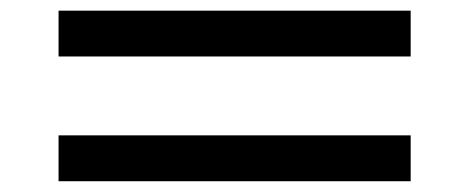

<svg xmlns="http://www.w3.org/2000/svg" viewBox="-20 -560 880 360"><path d="M89.8 -540H750V-454.1H89.8ZM89.8 -306.2H750V-220.2H89.8Z"/></svg>

Font: BIZ UDPGothic
Style: Bold
Weight: 700
Designer: TypeBank Co., Ltd.
Foundry: Morisawa Inc.
Version: Version 1.051